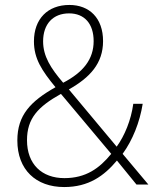

<svg xmlns="http://www.w3.org/2000/svg" viewBox="-20 -745 636 775"><path d="M260 -725C173 -725 117 -669 117 -578C117 -508 149 -460 204 -393C103 -336 50 -280 50 -178C50 -60 125 10 239 10C338 10 400 -35 452 -97L531 0H579L475 -124C515 -179 544 -251 556 -326H518C509 -260 483 -197 451 -153L258 -384C343 -432 396 -489 396 -579C396 -672 341 -725 260 -725ZM259 -691C321 -691 358 -649 358 -579C358 -506 316 -453 235 -411C185 -469 154 -518 154 -578C154 -648 194 -691 259 -691ZM226 -366 429 -124C381 -65 326 -26 240 -26C149 -26 89 -82 89 -179C89 -267 133 -314 226 -366Z"/></svg>

Font: Noto Sans Thai Looped SemiCondensed ExtraLight
Style: Regular
Weight: 200
Width: 4
Designer: Sasikarn Vongin, Ben Mitchell
Foundry: The Fontpad Ltd
Version: Version 1.001